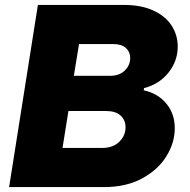

<svg xmlns="http://www.w3.org/2000/svg" viewBox="-20 -760 772 780"><path d="M564 -393Q621 -381 655.5 -339.5Q690 -298 690 -239Q690 -181 656.5 -126Q623 -71 558 -35.5Q493 0 403 0H17L134 -740H483Q554 -740 603.5 -717Q653 -694 677.5 -655.5Q702 -617 702 -571Q702 -512 664.5 -465Q627 -418 565 -402ZM427 -452Q465 -452 487 -473.5Q509 -495 509 -525Q509 -549 491.5 -565Q474 -581 440 -581H301L280 -452ZM395 -159Q439 -159 464.5 -184Q490 -209 490 -243Q490 -272 470 -290.5Q450 -309 411 -309H258L234 -159Z"/></svg>

Font: Be Vietnam Black
Style: Italic
Weight: 900
Italic angle: -9°
Designer: Lam Bao; Tony Le; Vietanh Nguyen
Foundry: Yellow Type Foundry
Version: Version 5.000